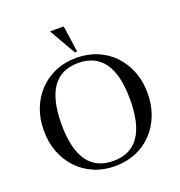

<svg xmlns="http://www.w3.org/2000/svg" viewBox="-163 -1078 1150 1226"><g transform="rotate(-20 411.5 -464.5)"><path d="M412 11Q334 11 270 -16Q206 -43 158.5 -92.5Q111 -142 85 -209.5Q59 -277 59 -357Q59 -437 85 -504Q111 -571 158.5 -620.5Q206 -670 270 -697Q334 -724 412 -724Q489 -724 553.5 -697Q618 -670 665 -620.5Q712 -571 738 -504Q764 -437 764 -357Q764 -277 738 -209.5Q712 -142 665 -92.5Q618 -43 553.5 -16Q489 11 412 11ZM412 -24Q645 -24 645 -357Q645 -689 412 -689Q179 -689 179 -357Q179 -24 412 -24ZM432 -760H416L313 -940H406Z"/></g></svg>

Font: Baskervville Medium
Style: Regular
Weight: 500
Version: Version 1.100